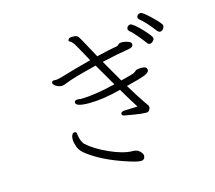

<svg xmlns="http://www.w3.org/2000/svg" viewBox="-113 -924 1227 1098"><g transform="rotate(-15 500.0 -375.0)"><path d="M872 -661Q828 -720 789 -752Q783 -758 783 -765Q783 -772 789.5 -778Q796 -784 807.5 -784Q819 -784 866.5 -738.5Q914 -693 914 -681.5Q914 -670 906 -661Q898 -652 889 -652Q880 -652 872 -661ZM763 -459Q763 -444 734 -432.5Q705 -421 624 -401Q675 -317 693 -292Q711 -267 714 -261.5Q717 -256 717 -250.5Q717 -245 710.5 -235Q704 -225 695 -225H692Q663 -225 621 -232.5Q579 -240 565.5 -242Q552 -244 552 -255.5Q552 -267 572 -269L652 -272Q630 -305 580 -390Q472 -362 392 -362Q312 -362 312 -386Q312 -400 331 -400Q340 -400 346 -398H354Q429 -398 557 -429L481 -560Q334 -524 289 -504Q263 -492 239 -504Q215 -516 215 -530Q215 -533 219.5 -537.5Q224 -542 237 -540Q250 -538 299.5 -553.5Q349 -569 459 -598Q402 -703 393 -714.5Q384 -726 376 -730Q368 -734 368 -740Q368 -741 372.5 -747.5Q377 -754 395.5 -754Q414 -754 422 -749.5Q430 -745 440 -726.5Q450 -708 467.5 -676Q485 -644 504 -609Q591 -630 625 -635Q634 -637 638.5 -643Q643 -649 654 -650H657Q682 -650 704 -640Q715 -634 715 -623Q715 -608 692 -603Q621 -592 526 -570L601 -440Q671 -457 680.5 -462.5Q690 -468 694 -472Q701 -480 732 -480Q763 -480 763 -459ZM716 -703Q711 -708 711 -715.5Q711 -723 717.5 -729.5Q724 -736 732.5 -736Q741 -736 758.5 -721.5Q776 -707 795 -687Q814 -667 827.5 -650Q841 -633 841 -625.5Q841 -618 832 -609Q823 -600 813.5 -600Q804 -600 797 -610.5Q790 -621 764 -653Q738 -685 716 -703ZM616 9Q614 34 590.5 34Q567 34 503 12Q377 -30 298 -89Q264 -113 254.5 -140.5Q245 -168 245 -182.5Q245 -197 247 -204Q253 -223 264 -223Q275 -223 277 -215.5Q279 -208 280 -196.5Q281 -185 287.5 -169.5Q294 -154 301 -146Q345 -105 425 -69Q505 -33 560 -33Q586 -33 601 -17.5Q616 -2 616 9Z"/></g></svg>

Font: LXGW WenKai Lite Light
Style: Regular
Weight: 300
Designer: LXGW / Fontworks Inc.
Foundry: LXGW / Fontworks Inc.
Version: Version 1.511; March 25, 2025